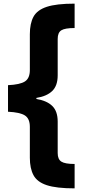

<svg xmlns="http://www.w3.org/2000/svg" viewBox="-20 -819 470 1055"><path d="M390 216Q290 216 237 198.5Q184 181 164 143.5Q144 106 144 48V-122Q144 -167 117 -184.5Q90 -202 24 -205V-351Q90 -354 117 -371.5Q144 -389 144 -434V-631Q144 -690 164 -727Q184 -764 237 -781.5Q290 -799 390 -799V-665Q337 -665 317 -652.5Q297 -640 297 -605V-405Q297 -348 267 -319Q237 -290 180 -281V-275Q237 -266 267 -237Q297 -208 297 -151V22Q297 56 317 69Q337 82 390 82Z"/></svg>

Font: Noto Sans Sinhala ExtraCondensed Black
Style: Regular
Weight: 900
Width: 2
Designer: Jelle Bosma - Monotype Design Team
Foundry: Monotype Imaging Inc.
Version: Version 2.006; ttfautohint (v1.8.4.7-5d5b)